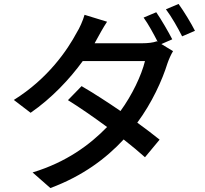

<svg xmlns="http://www.w3.org/2000/svg" viewBox="-20 -875 1040 972"><path d="M884 -855 820 -828C848 -791 881 -733 902 -691L967 -719C949 -755 911 -818 884 -855ZM522 -765 408 -800C400 -771 382 -731 369 -711C321 -621 223 -477 50 -369L135 -304C242 -378 333 -475 399 -566H714C696 -493 649 -394 590 -313C523 -359 453 -404 393 -439L324 -368C382 -332 453 -283 522 -232C435 -142 316 -54 145 -2L235 77C399 16 517 -73 606 -169C648 -136 685 -105 714 -79L788 -168C757 -193 718 -223 675 -254C749 -354 801 -468 828 -555C835 -575 846 -600 856 -616L797 -652L852 -676C832 -715 796 -777 771 -813L707 -786C731 -753 758 -703 778 -664L774 -666C755 -659 728 -656 700 -656H459L470 -676C481 -696 502 -735 522 -765Z"/></svg>

Font: ChiuKong Gothic CL Medium
Style: Regular
Weight: 500
Designer: Ryoko NISHIZUKA 西塚涼子 (kana, bopomofo & ideographs); Paul D. Hunt (Latin, Greek & Cyrillic); Sandoll Communications 산돌커뮤니
Foundry: Adobe
Version: Version 1.300